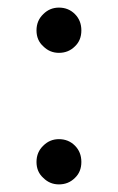

<svg xmlns="http://www.w3.org/2000/svg" viewBox="-20 -476 311 505"><path d="M135 9Q160 9 177 -8Q194 -24 194 -50Q194 -76 177 -93Q160 -110 135 -110Q111 -110 94 -93Q76 -76 76 -50Q76 -24 94 -8Q111 9 135 9ZM135 -337Q160 -337 177 -354Q194 -370 194 -396Q194 -422 177 -439Q160 -456 135 -456Q111 -456 94 -439Q76 -422 76 -396Q76 -370 94 -354Q111 -337 135 -337Z"/></svg>

Font: Source Serif 4 48pt
Style: Regular
Weight: 400
Designer: Frank Grie√ühammer
Foundry: Adobe Systems Incorporated
Version: Version 4.004;hotconv 1.0.116;makeotfexe 2.5.65601